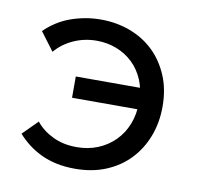

<svg xmlns="http://www.w3.org/2000/svg" viewBox="-59 -509 593 578"><g transform="rotate(10 237.5 -220.0)"><path d="M205 8Q258 8 300 -9.5Q342 -27 371.5 -58Q401 -89 417 -131Q433 -173 433 -222Q433 -275 415 -317Q397 -359 366.5 -388Q336 -417 294.5 -432.5Q253 -448 205 -448Q180 -448 156 -443.5Q132 -439 110.5 -431Q89 -423 70 -410.5Q51 -398 36 -383L78 -327Q100 -353 133 -368Q166 -383 204 -383Q236 -383 264.5 -372Q293 -361 314.5 -340.5Q336 -320 348.5 -290.5Q361 -261 361 -223Q361 -186 349 -155.5Q337 -125 315 -103Q293 -81 263.5 -69Q234 -57 199 -57Q158 -57 126 -72.5Q94 -88 74 -113L29 -68Q43 -52 61 -38Q79 -24 101 -13.5Q123 -3 149 2.5Q175 8 205 8ZM160 -201H380V-266H160Z"/></g></svg>

Font: Tilda Sans VF
Style: Regular
Weight: 400
Designer: ParaType Ltd
Foundry: ParaType Ltd
Version: Version 1.010